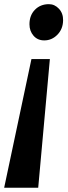

<svg xmlns="http://www.w3.org/2000/svg" viewBox="-21 -769 325 922"><path d="M162.5 132.5H-1L130 -485.5H218.5ZM282 -671.5Q281.5 -630 254.8 -602.5Q228 -575 191.5 -575Q159.5 -575 140 -597.5Q120.5 -620 120.5 -652.5Q120.5 -695.5 146.8 -722.2Q173 -749 214 -749Q241.5 -749 262 -727Q282.5 -705 282 -671.5Z"/></svg>

Font: Merriweather 36pt Black
Style: Italic
Weight: 900
Italic angle: -7.8°
Version: Version 2.101